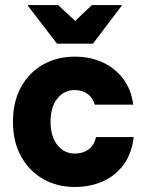

<svg xmlns="http://www.w3.org/2000/svg" viewBox="-20 -736 565 766"><path d="M278.3 10Q207.5 10 151.7 -22.1Q95.8 -54.2 63.8 -112.5Q31.7 -170.8 31.7 -250Q31.7 -330 63.8 -388.3Q95.8 -446.7 151.7 -478.3Q207.5 -510 278.3 -510Q339.2 -510 388.8 -487.5Q438.3 -465 470.8 -422.5Q503.3 -380 511.7 -318.3H358.3Q350 -346.7 328.8 -361.7Q307.5 -376.7 278.3 -376.7Q235.8 -376.7 208.8 -342.9Q181.7 -309.2 181.7 -250Q181.7 -191.7 208.8 -157.5Q235.8 -123.3 278.3 -123.3Q310 -123.3 332.5 -139.2Q355 -155 363.3 -189.2H513.3Q505.8 -123.3 473.3 -79.2Q440.8 -35 390.4 -12.5Q340 10 278.3 10ZM207.5 -561.7 91.7 -712.5V-715.8H211.7L280 -652.5L346.7 -715.8H465V-712.5L350.8 -561.7Z"/></svg>

Font: Funnel Sans ExtraBold
Style: Regular
Weight: 800
Version: Version 1.000; Beta; Release 5; Build 24; ttfautohint (v1.8.